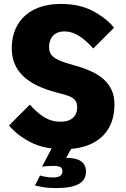

<svg xmlns="http://www.w3.org/2000/svg" viewBox="-20 -740 640 978"><path d="M132 -207Q169 -165 206 -142.5Q243 -120 287 -120Q315 -120 334 -128.5Q353 -137 363 -153.5Q373 -170 373 -193Q373 -215 363.5 -228Q354 -241 333.5 -249.5Q313 -258 279 -266Q219 -281 174 -302Q129 -323 99 -351.5Q69 -380 54.5 -415Q40 -450 40 -493Q40 -563 70 -614Q100 -665 156.5 -692.5Q213 -720 291 -720Q386 -720 454 -683.5Q522 -647 561 -599L455 -493Q418 -535 382 -557.5Q346 -580 309 -580Q283 -580 265.5 -570Q248 -560 239 -542Q230 -524 230 -501Q230 -477 241 -461.5Q252 -446 279.5 -433.5Q307 -421 356 -408Q410 -393 449 -374.5Q488 -356 513 -331.5Q538 -307 550.5 -277Q563 -247 563 -209Q563 -135 532 -84Q501 -33 443 -6.5Q385 20 304 20Q203 20 134 -16.5Q65 -53 26 -101ZM184 154Q196 158 215 161Q234 164 250 164Q278 164 288 155Q298 146 298 133Q298 116 286.5 110.5Q275 105 252 105Q239 105 222.5 106Q206 107 194 109L262 -20H364L317 64Q368 64 393 81.5Q418 99 418 134Q418 177 380.5 197.5Q343 218 266 218Q226 218 200.5 213.5Q175 209 158 205Z"/></svg>

Font: Moderustic ExtraBold
Style: Regular
Weight: 800
Designer: Tural Alisoy
Foundry: TAFT Foundry
Version: Version 2.120